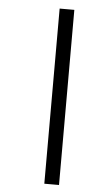

<svg xmlns="http://www.w3.org/2000/svg" viewBox="-53 -695 405 794"><g transform="rotate(5 149.5 -298.5)"><path d="M162 -662V65H223V-662Z"/></g></svg>

Font: Noto Serif Sinhala Condensed
Style: Regular
Weight: 400
Width: 3
Designer: Jelle Bosma - Monotype Design Team
Foundry: Monotype Imaging Inc.
Version: Version 2.007